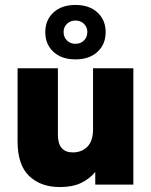

<svg xmlns="http://www.w3.org/2000/svg" viewBox="-20 -746 610 776"><path d="M222 10Q144 10 97.5 -35Q51 -80 51 -175V-470H214V-201Q214 -165 229.5 -147.5Q245 -130 274 -130Q310 -130 333 -153Q356 -176 356 -224V-470H519V0H365V-51Q342 -23 307.5 -6.5Q273 10 222 10ZM285 -506Q229 -506 196 -536.5Q163 -567 163 -616Q163 -665 196 -695.5Q229 -726 285 -726Q341 -726 374 -695.5Q407 -665 407 -616Q407 -567 374 -536.5Q341 -506 285 -506ZM285 -569Q306 -569 319.5 -582.5Q333 -596 333 -617Q333 -636 319.5 -649.5Q306 -663 285 -663Q264 -663 250.5 -649.5Q237 -636 237 -617Q237 -596 250.5 -582.5Q264 -569 285 -569Z"/></svg>

Font: Gantari ExtraBold
Style: Regular
Weight: 800
Version: Version 1.000